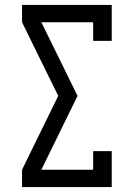

<svg xmlns="http://www.w3.org/2000/svg" viewBox="-20 -755 540 775"><path d="M69 0V-70L215 -368L69 -665V-735H431V-590H356V-665H147L293 -368L147 -70H356V-145H431V0Z"/></svg>

Font: Iosevka Curly Slab
Style: Regular
Weight: 400
Monospace: yes
Designer: Belleve Invis
Foundry: Belleve Invis
Version: Version 22.1.2; ttfautohint (v1.8.4)